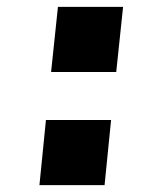

<svg xmlns="http://www.w3.org/2000/svg" viewBox="-20 -540 420 560"><path d="M95 0 114 -190H304L285 0ZM129 -330 149 -520H339L319 -330Z"/></svg>

Font: Quantico
Style: Bold Italic
Weight: 700
Italic angle: -12°
Designer: Matt Desmond
Foundry: MADtype
Version: Version 2.002